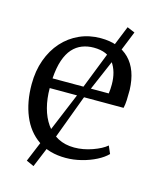

<svg xmlns="http://www.w3.org/2000/svg" viewBox="-111 -730 732 894"><g transform="rotate(15 254.5 -283.0)"><path d="M270.5 11Q191.5 11 137.8 -26Q84 -63 56.8 -128.8Q29.5 -194.5 29.5 -280Q29.5 -344.5 48.8 -397.8Q68 -451 102.5 -489.5Q137 -528 183.8 -549Q230.5 -570 285.5 -570Q374 -570 424 -519.5Q474 -469 477.5 -372Q477.5 -343.5 476.5 -322Q475.5 -300.5 471.5 -284H115.5Q115.5 -233.5 127 -190Q138.5 -146.5 161.2 -114.2Q184 -82 218 -64Q252 -46 296.5 -46Q339.5 -46 383.5 -61.5Q427.5 -77 450.5 -97L466.5 -60Q447.5 -40.5 416.2 -24.5Q385 -8.5 347 1.2Q309 11 270.5 11ZM116.5 -331H387.5Q389 -339 389.8 -352.5Q390.5 -366 390.5 -375Q390.5 -436.5 361.5 -477.8Q332.5 -519 265.5 -519Q235.5 -519 209.8 -509Q184 -499 164.2 -477Q144.5 -455 132.2 -419Q120 -383 116.5 -331ZM136.5 86.5 100 70 161 -77 248.5 -287.5 347.5 -540 392.5 -651.5 429.5 -636 384.5 -524.5 278.5 -278 198 -62Z"/></g></svg>

Font: Merriweather Light 18pt Light
Style: Regular
Weight: 300
Version: Version 2.100